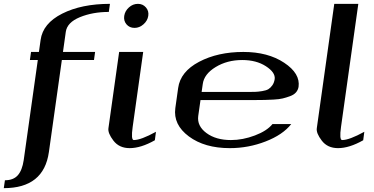

<svg xmlns="http://www.w3.org/2000/svg" viewBox="-49 -770 1943 998"><path d="M205.1 20.5Q178.7 208 -29.3 208Q-29.3 208 -23.4 167Q20.5 167 43.5 141.1Q66.4 115.2 74.2 62.5L147.5 -458H106.4L112.3 -500H153.3L162.1 -562.5Q173.8 -648.4 274.4 -699.2Q375 -750 522.5 -750L516.6 -708Q432.6 -708 366.2 -680.7Q299.8 -653.3 293 -604.5L278.3 -500H445.3L439.5 -458H272.5Z M668 -750Q693.4 -750 709.5 -731.4Q725.6 -712.9 721.7 -687.5Q717.8 -662.1 696.8 -643.6Q675.8 -625 650.4 -625Q624 -625 608.4 -643.6Q592.8 -662.1 596.7 -687.5Q600.6 -712.9 621.1 -731.4Q641.6 -750 668 -750ZM695.3 -500 640.6 -110.4Q630.9 -42 646.5 -42Q683.6 -42 761.7 -85L755.9 -41Q683.6 0 625 0Q570.3 0 540.5 -39.1Q510.7 -78.1 514.6 -103.5L570.3 -500Z M1502.9 -318.4Q1500 -301.8 1489.3 -289.6Q1478.5 -277.3 1458.5 -270Q1438.5 -262.7 1420.4 -258.3Q1402.3 -253.9 1373 -252.4Q1343.8 -251 1327.1 -250.5Q1310.5 -250 1282.2 -250H993.2L981.4 -167Q974.6 -115.2 1023.9 -78.6Q1073.2 -42 1151.4 -42Q1212.9 -42 1275.9 -65.9Q1338.9 -89.8 1367.2 -125H1464.8Q1420.9 -69.3 1331.5 -34.7Q1242.2 0 1145.5 0Q1014.6 0 932.6 -61Q850.6 -122.1 862.3 -208L877 -312.5Q888.7 -397.5 985.8 -448.7Q1083 -500 1215.8 -500Q1343.8 -500 1428.2 -443.8Q1512.7 -387.7 1502.9 -318.4ZM1378.9 -359.4Q1382.8 -393.6 1333 -425.8Q1283.2 -458 1210 -458Q1131.8 -458 1071.8 -421.4Q1011.7 -384.8 1004.9 -333L999 -292H1231.4Q1261.7 -292 1276.9 -292.5Q1292 -293 1313.5 -296.4Q1335 -299.8 1346.2 -306.6Q1357.4 -313.5 1366.7 -326.7Q1376 -339.8 1378.9 -359.4Z M1813.5 -750 1723.6 -110.4Q1713.9 -42 1729.5 -42Q1766.6 -42 1844.7 -85Q1844.7 -85 1838.9 -41Q1766.6 0 1708 0Q1653.3 0 1623.5 -39.1Q1593.8 -78.1 1597.7 -103.5L1688.5 -750Z"/></svg>

Font: okolaks
Style: BoldItalic
Weight: 600
Width: 8
Italic angle: -8°
Version: Version 000.6.0